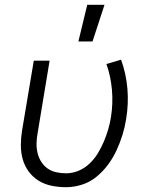

<svg xmlns="http://www.w3.org/2000/svg" viewBox="-20 -773 640 801"><path d="M256 8Q225 8 195.5 2Q166 -4 141.5 -19Q117 -34 100 -57Q83 -80 75 -108Q67 -136 67 -166.5Q67 -197 72 -228L121 -520H187L137 -218Q133 -197 132.5 -176Q132 -155 136.5 -135.5Q141 -116 151.5 -99Q162 -82 178 -70.5Q194 -59 214.5 -54.5Q235 -50 256 -50Q282 -50 307.5 -60.5Q333 -71 353.5 -90.5Q374 -110 388.5 -134Q403 -158 413.5 -183Q424 -208 431.5 -233.5Q439 -259 443 -285Q452 -342 447 -398.5Q442 -455 424 -506L485 -524Q506 -467 511.5 -403.5Q517 -340 506 -275Q501 -243 491 -210.5Q481 -178 466.5 -146.5Q452 -115 431 -86.5Q410 -58 382.5 -35.5Q355 -13 321.5 -2.5Q288 8 256 8ZM307 -600 344 -753H416L366 -600Z"/></svg>

Font: Iosevka Aile Light Oblique
Style: Regular
Weight: 300
Italic angle: -9°
Designer: Belleve Invis
Foundry: Belleve Invis
Version: Version 31.1.0; ttfautohint (v1.8.4)